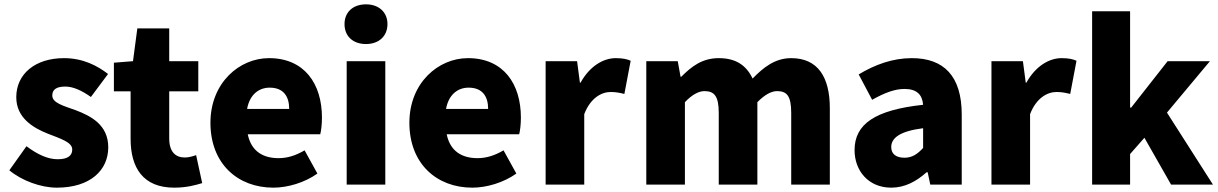

<svg xmlns="http://www.w3.org/2000/svg" viewBox="-20 -851 5616 885"><path d="M242 14C397 14 479 -67 479 -172C479 -275 400 -316 329 -343C270 -364 221 -377 221 -411C221 -438 240 -452 281 -452C318 -452 358 -433 399 -404L478 -510C430 -547 364 -583 275 -583C142 -583 55 -510 55 -403C55 -308 132 -262 200 -235C258 -212 313 -196 313 -162C313 -134 293 -117 246 -117C201 -117 154 -138 102 -177L23 -66C81 -18 168 14 242 14Z M783 14C841 14 882 2 912 -7L884 -136C870 -131 850 -125 832 -125C790 -125 760 -150 760 -213V-430H894V-569H760V-720H613L593 -569L505 -562V-430H582V-211C582 -77 640 14 783 14Z M1240 14C1306 14 1384 -9 1443 -51L1384 -158C1343 -134 1305 -122 1264 -122C1192 -122 1138 -154 1122 -232H1456C1460 -246 1464 -277 1464 -309C1464 -464 1384 -583 1220 -583C1083 -583 950 -469 950 -285C950 -96 1076 14 1240 14ZM1119 -349C1131 -416 1174 -447 1223 -447C1288 -447 1313 -405 1313 -349Z M1667 -648C1726 -648 1766 -684 1766 -740C1766 -795 1726 -831 1667 -831C1607 -831 1568 -795 1568 -740C1568 -684 1607 -648 1667 -648ZM1578 0H1756V-569H1578Z M2157 14C2223 14 2301 -9 2360 -51L2301 -158C2260 -134 2222 -122 2181 -122C2109 -122 2055 -154 2039 -232H2373C2377 -246 2381 -277 2381 -309C2381 -464 2301 -583 2137 -583C2000 -583 1867 -469 1867 -285C1867 -96 1993 14 2157 14ZM2036 -349C2048 -416 2091 -447 2140 -447C2205 -447 2230 -405 2230 -349Z M2495 0H2673V-325C2702 -400 2753 -427 2795 -427C2820 -427 2837 -423 2858 -418L2887 -571C2871 -578 2852 -583 2818 -583C2761 -583 2698 -546 2656 -470H2653L2640 -569H2495Z M2959 0H3137V-380C3170 -415 3201 -431 3227 -431C3272 -431 3293 -409 3293 -330V0H3471V-380C3505 -415 3536 -431 3562 -431C3607 -431 3627 -409 3627 -330V0H3805V-352C3805 -494 3751 -583 3627 -583C3551 -583 3498 -539 3449 -489C3420 -550 3372 -583 3293 -583C3216 -583 3167 -544 3120 -497H3117L3104 -569H2959Z M4088 14C4151 14 4204 -15 4251 -57H4256L4268 0H4413V-323C4413 -501 4330 -583 4183 -583C4094 -583 4013 -553 3938 -508L4000 -391C4057 -423 4104 -441 4149 -441C4207 -441 4231 -414 4235 -368C4013 -344 3919 -279 3919 -159C3919 -64 3983 14 4088 14ZM4149 -124C4112 -124 4088 -140 4088 -173C4088 -213 4124 -246 4235 -260V-169C4209 -141 4185 -124 4149 -124Z M4550 0H4728V-325C4757 -400 4808 -427 4850 -427C4875 -427 4892 -423 4913 -418L4942 -571C4926 -578 4907 -583 4873 -583C4816 -583 4753 -546 4711 -470H4708L4695 -569H4550Z M5014 0H5189V-141L5255 -216L5378 0H5571L5359 -332L5557 -569H5362L5194 -355H5189V-799H5014Z"/></svg>

Font: Noto Sans JP Black
Style: Regular
Weight: 900
Designer: Ryoko NISHIZUKA  (kana, bopomofo & ideographs); Paul D. Hunt (Latin, Greek & Cyrillic); Sandoll Communications , Soo-you
Foundry: Adobe
Version: Version 2.002;hotconv 1.0.116;makeotfexe 2.5.65601